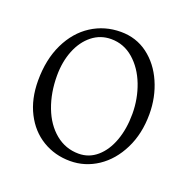

<svg xmlns="http://www.w3.org/2000/svg" viewBox="-88 -514 602 612"><g transform="rotate(20 212.5 -208.0)"><path d="M397.5 -213.4Q397.5 -271 375.7 -320.6Q354 -370.1 314.5 -399.7Q274.9 -429.2 223.1 -429.2Q168 -429.2 123.5 -400.6Q79.1 -372.1 53.2 -318.6Q27.3 -265.1 27.3 -193.4Q27.3 -130.9 51.3 -84Q75.2 -37.1 116.9 -12Q158.7 13.2 210.4 13.2Q260.7 13.2 303.5 -15.1Q346.2 -43.5 371.8 -95.2Q397.5 -147 397.5 -213.4ZM346.2 -195.8Q346.2 -145 331.5 -104.7Q316.9 -64.5 290 -41.3Q263.2 -18.1 228 -18.1Q183.6 -18.1 149.4 -46.1Q115.2 -74.2 96.9 -122.3Q78.6 -170.4 78.6 -228.5Q78.6 -275.9 94 -314.2Q109.4 -352.5 137.5 -374.8Q165.5 -397 201.7 -397Q244.6 -397 277.6 -368.4Q310.5 -339.8 328.4 -293.5Q346.2 -247.1 346.2 -195.8Z"/></g></svg>

Font: Neuton ExtraLight
Style: Regular
Weight: 275
Designer: Brian M Zick
Foundry: Brian M Zick
Version: Version 1.560